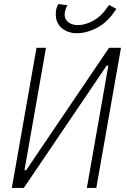

<svg xmlns="http://www.w3.org/2000/svg" viewBox="-20 -930 626 950"><path d="M38.6 0 160.6 -693.4H207.5L101.1 -87.9H109.4L519.5 -693.4H578.6L456.5 0H409.7L516.1 -605.5H507.8L97.7 0ZM358.4 -765.6Q320.8 -765.6 291.5 -786.4Q262.2 -807.1 256.8 -845.2Q255.9 -853.5 255.9 -861.3Q255.9 -888.7 269 -910.2L314 -903.8Q307.6 -895 303.2 -879.4Q299.8 -867.7 299.8 -858.4Q299.8 -854.5 300.3 -851.1Q303.2 -829.1 321.8 -817.4Q340.3 -805.7 365.2 -805.7Q401.9 -805.7 442.1 -827.9Q482.4 -850.1 514.6 -898.4L519.5 -905.8L555.7 -886.2L549.8 -877.4Q511.2 -819.3 460.2 -792.5Q409.2 -765.6 358.4 -765.6Z"/></svg>

Font: CaskaydiaCove NFP ExtraLight
Style: Italic
Weight: 200
Italic angle: -10°
Designer: Aaron Bell
Foundry: Saja Typeworks
Version: Version 2111.001; VTT 6.35;Nerd Fonts 3.1.1